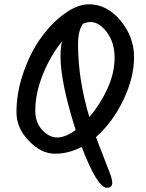

<svg xmlns="http://www.w3.org/2000/svg" viewBox="-20 -739 681 898"><path d="M429 -98Q443 -59 464 -6.5Q485 46 495 73.5Q505 101 505 116Q505 139 480 139Q435 139 362 -52Q301 -20 237 -20Q173 -20 115 -80Q57 -140 57 -214Q57 -307 90 -401Q123 -495 172.5 -563.5Q222 -632 282.5 -675.5Q343 -719 396 -719Q480 -719 543.5 -643Q607 -567 607 -471.5Q607 -376 557 -271.5Q507 -167 429 -98ZM403 -636Q387 -636 368 -628Q345 -596 345 -531Q345 -368 398 -191Q449 -251 482.5 -324.5Q516 -398 516 -469Q516 -540 480 -588Q444 -636 403 -636ZM334 -131Q263 -353 263 -477Q263 -516 270 -545Q216 -479 180.5 -391Q145 -303 145 -221Q145 -166 177.5 -131Q210 -96 248 -96Q286 -96 334 -131Z"/></svg>

Font: Kalam
Style: Regular
Weight: 400
Designer: Lipi Raval (Devanagari and Latin), Jonny Pinhorn (Latin)
Foundry: Indian Type Foundry
Version: Version 2.001;PS 1.0;hotconv 1.0.79;makeotf.lib2.5.61930; tt